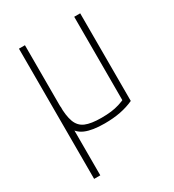

<svg xmlns="http://www.w3.org/2000/svg" viewBox="-179 -623 858 945"><g transform="rotate(-30 250.0 -150.0)"><path d="M76 220V-188L111 -169V220ZM258 10Q189 10 149 -7Q109 -24 92.5 -65.5Q76 -107 76 -180V-520H110V-181Q110 -119 123 -84Q136 -49 168 -35.5Q200 -22 258 -22Q289 -22 313.5 -25Q338 -28 360.5 -35Q383 -42 405 -53L390 -30V-520H424V-22Q389 -6 348.5 2Q308 10 258 10Z"/></g></svg>

Font: M PLUS Code Latin ExtraLight
Style: Regular
Weight: 250
Designer: Coji Morishita
Foundry: UNDERFOREST DESIGN
Version: Version 1.002; ttfautohint (v1.8.3)